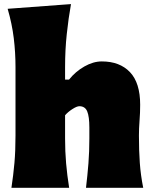

<svg xmlns="http://www.w3.org/2000/svg" viewBox="-20 -899 736 919"><path d="M34.7 0Q43.9 -61 49.1 -119.1Q54.2 -177.2 54.2 -250.5V-577.6Q54.2 -647.5 45.9 -716.1Q37.6 -784.7 16.6 -856.9L319.8 -879.4Q307.6 -811.5 299.6 -736.1Q291.5 -660.6 291.5 -577.6V-518.1H310.5Q341.3 -556.6 383.8 -580.8Q426.3 -605 467.3 -605Q553.2 -605 602.1 -553.7Q650.9 -502.4 650.9 -397.5Q650.9 -358.9 647.9 -321.3Q645 -283.7 645 -250.5Q645 -177.2 649.2 -119.1Q653.3 -61 665.5 0H391.6Q398.9 -61 403.3 -117.4Q407.7 -173.8 407.7 -236.8V-288.6Q407.7 -340.8 397.5 -365.7Q387.2 -390.6 359.9 -390.6Q347.7 -390.6 326.2 -376.7Q304.7 -362.8 291.5 -347.2V-236.8Q291.5 -173.8 296.4 -117.4Q301.3 -61 311 0Z"/></svg>

Font: Pinar Black
Style: Regular
Weight: 900
Designer: Amin Abedi
Version: Version 3.000